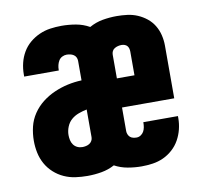

<svg xmlns="http://www.w3.org/2000/svg" viewBox="-66 -609 732 688"><g transform="rotate(-10 300.0 -265.0)"><path d="M199 8Q177 8 155.5 5Q134 2 114 -7Q94 -16 77.5 -31Q61 -46 50.5 -65Q40 -84 35.5 -105.5Q31 -127 31 -149Q31 -175 37 -200Q43 -225 57.5 -246.5Q72 -268 92.5 -284Q113 -300 137 -310.5Q161 -321 186 -326.5Q211 -332 237 -333V-404Q237 -411 234 -417Q231 -423 225.5 -426.5Q220 -430 213.5 -431.5Q207 -433 200 -433Q192 -433 184 -429Q176 -425 171.5 -417.5Q167 -410 165 -401.5Q163 -393 163 -385Q163 -384 163 -383.5Q163 -383 163 -382H37Q37 -384 37 -386Q37 -388 37 -390Q37 -411 42 -431.5Q47 -452 57.5 -470Q68 -488 84 -501.5Q100 -515 119 -523.5Q138 -532 158.5 -535Q179 -538 200 -538Q226 -538 252 -533.5Q278 -529 301 -516Q324 -529 349.5 -533.5Q375 -538 401 -538Q420 -538 439.5 -535.5Q459 -533 476.5 -525.5Q494 -518 509 -506Q524 -494 534 -477.5Q544 -461 548.5 -442Q553 -423 553 -404V-212H363V-126Q363 -120 365.5 -114Q368 -108 372.5 -104Q377 -100 383.5 -98.5Q390 -97 396 -97Q404 -97 411 -101.5Q418 -106 422 -113Q426 -120 427.5 -128.5Q429 -137 429 -145Q429 -145 429 -146Q429 -147 429 -147H555Q555 -145 555 -143Q555 -141 555 -139Q555 -119 550 -99Q545 -79 535 -61Q525 -43 509.5 -29Q494 -15 475.5 -6.5Q457 2 436.5 5Q416 8 396 8Q371 8 345.5 3.5Q320 -1 298 -13Q276 -1 250.5 3.5Q225 8 199 8ZM363 -318H427V-404Q427 -410 425.5 -415.5Q424 -421 420.5 -425Q417 -429 411.5 -431Q406 -433 400 -433Q394 -433 387.5 -431.5Q381 -430 375 -426.5Q369 -423 366 -417Q363 -411 363 -404ZM199 -97Q205 -97 212 -98.5Q219 -100 224.5 -103.5Q230 -107 233.5 -113Q237 -119 237 -126V-227Q222 -224 207 -218.5Q192 -213 180.5 -203Q169 -193 163 -178Q157 -163 157 -148Q157 -139 159 -129.5Q161 -120 166.5 -112.5Q172 -105 180.5 -101Q189 -97 199 -97Z"/></g></svg>

Font: Iosevka Curly XBdEx
Style: Regular
Weight: 800
Width: 7
Monospace: yes
Designer: Belleve Invis
Foundry: Belleve Invis
Version: Version 11.1.0; ttfautohint (v1.8.3)